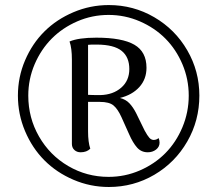

<svg xmlns="http://www.w3.org/2000/svg" viewBox="-20 -727 858 759"><path d="M410.2 -707Q507.3 -707 589.8 -658.9Q672.4 -610.8 720.2 -528.3Q768.1 -445.8 768.1 -349.1Q768.1 -250.5 720.2 -167.5Q672.4 -84.5 590.1 -36.1Q507.8 12.2 410.2 12.2Q336.9 12.2 270.3 -16.4Q203.6 -44.9 155.5 -93.3Q107.4 -141.6 79.1 -208.5Q50.8 -275.4 50.8 -349.1Q50.8 -422.4 79.1 -488.5Q107.4 -554.7 155.5 -602.5Q203.6 -650.4 270.3 -678.7Q336.9 -707 410.2 -707ZM409.2 -27.8Q474.1 -27.8 532.7 -53.2Q591.3 -78.6 633.8 -121.6Q676.3 -164.6 701.2 -224.1Q726.1 -283.7 726.1 -349.1Q726.1 -414.1 701.2 -472.9Q676.3 -531.7 633.8 -574.5Q591.3 -617.2 532.7 -642.6Q474.1 -668 409.2 -668Q344.2 -668 285.6 -642.6Q227.1 -617.2 184.6 -574.5Q142.1 -531.7 116.9 -472.9Q91.8 -414.1 91.8 -349.1Q91.8 -261.2 134.3 -187.3Q176.8 -113.3 249.8 -70.6Q322.8 -27.8 409.2 -27.8ZM586.9 -173.8Q598.6 -173.8 606.9 -181.2Q610.8 -173.3 610.8 -163.1Q610.8 -146.5 596.9 -135.7Q583 -125 564 -125Q538.6 -125 522 -143.6Q505.4 -162.1 490.2 -196.8L460 -264.2Q445.3 -296.4 428.5 -310.3Q411.6 -324.2 375 -324.2H328.1V-208Q328.1 -165 336.9 -139.2Q322.8 -125 298.8 -125Q284.2 -125 274.4 -133.8Q264.6 -142.6 264.2 -157.2V-491.2Q264.2 -537.1 254.9 -563Q290.5 -578.1 360.8 -578.1Q462.9 -578.1 511 -550.3Q559.1 -522.5 559.1 -459Q559.1 -414.1 530.8 -382.8Q502.4 -351.6 454.1 -339.8Q477.1 -334 491.5 -318.8Q505.9 -303.7 518.1 -279.8L551.8 -210.9Q563 -190.4 570.3 -182.4Q577.6 -174.3 586.9 -173.8ZM328.1 -352.1Q342.3 -351.1 377 -351.1Q427.2 -352.5 459.2 -380.4Q491.2 -408.2 491.2 -454.1Q491.2 -501.5 460.9 -525.9Q430.7 -550.3 363.8 -550.8Q334 -550.8 328.1 -549.8Z"/></svg>

Font: Arima Madurai Medium
Style: Regular
Weight: 500
Designer: Joana Correia and Natanael Gama
Foundry: NDISCOVER
Version: Version 1.019;PS 001.019;hotconv 1.0.88;makeotf.lib2.5.64775